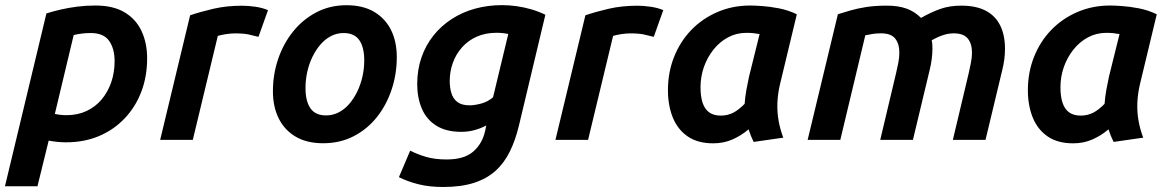

<svg xmlns="http://www.w3.org/2000/svg" viewBox="-47 -558 4661 766"><path d="M-27.2 185 138.2 -504.5Q165.5 -513 196.2 -520.1Q227 -527.2 261.6 -531.6Q296.2 -536 333.2 -536Q405.2 -536 450.8 -508.4Q496.2 -480.8 518.1 -433.2Q540 -385.8 540 -325Q540 -253.2 516.9 -192.4Q493.8 -131.5 450.5 -85.9Q407.2 -40.2 348.1 -15.2Q289 9.8 216.2 9.8Q198.8 9.8 181.5 8Q164.2 6.2 147.2 3L102.5 185ZM218.5 -98.5Q262.8 -98.5 298.2 -115.1Q333.8 -131.8 358.5 -161.2Q383.2 -190.8 396.8 -229.8Q410.2 -268.8 410.2 -314.2Q410.2 -364.2 388.2 -395.2Q366.2 -426.2 315 -426.2Q297.5 -426.2 280.5 -424.2Q263.5 -422.2 247 -418.2L171.8 -103.5Q183 -101 194.8 -99.8Q206.5 -98.5 218.5 -98.5Z M592 0 711.5 -497Q753.2 -511.2 805.1 -523.2Q857 -535.2 918.8 -535.2Q943.2 -535.2 971.8 -531.1Q1000.2 -527 1022.2 -517.5L984.2 -411Q964.2 -416.2 944.6 -420.5Q925 -424.8 891 -424.8Q874.2 -424.8 855.2 -421.9Q836.2 -419 822 -414.8L722.2 0Z M1242.2 13.5Q1177.5 13.5 1132.9 -12.6Q1088.2 -38.8 1065 -85.5Q1041.8 -132.2 1041.8 -194Q1041.8 -261.5 1062.8 -323Q1083.8 -384.5 1122.6 -432.6Q1161.5 -480.8 1215.5 -509Q1269.5 -537.2 1335.5 -537.2Q1400.5 -537.2 1445 -511.1Q1489.5 -485 1512.8 -438.8Q1536 -392.5 1536 -330Q1536 -262.5 1515.5 -200.9Q1495 -139.2 1456.9 -91.1Q1418.8 -43 1364.4 -14.8Q1310 13.5 1242.2 13.5ZM1254 -97.5Q1280.5 -97.5 1304 -109.5Q1327.5 -121.5 1346.1 -143.1Q1364.8 -164.8 1378.2 -192.6Q1391.8 -220.5 1399 -252.4Q1406.2 -284.2 1406.2 -317.2Q1406.2 -369.2 1386.5 -397.8Q1366.8 -426.2 1323.8 -426.2Q1297.2 -426.2 1273.9 -414.2Q1250.5 -402.2 1231.8 -380.6Q1213 -359 1199.5 -331.1Q1186 -303.2 1178.9 -271.4Q1171.8 -239.5 1171.8 -206.5Q1171.8 -154.5 1191.5 -126Q1211.2 -97.5 1254 -97.5Z M1721 188Q1664.8 188 1621.5 176.9Q1578.2 165.8 1544.5 148.8L1589.5 43Q1618.5 57.8 1653.2 68Q1688 78.2 1734.8 78.2Q1805 78.2 1841.2 46.6Q1877.5 15 1888.8 -37L1893 -57.5Q1870.8 -45.5 1845.6 -38.8Q1820.5 -32 1793.5 -32Q1732.5 -32 1693.2 -56.9Q1654 -81.8 1635.8 -125Q1617.5 -168.2 1617.5 -222.5Q1617.5 -280 1634.5 -328.9Q1651.5 -377.8 1682.4 -416.4Q1713.2 -455 1755.4 -482.2Q1797.5 -509.5 1848.4 -523.5Q1899.2 -537.5 1955.5 -537.5Q1985.8 -537.5 2015.2 -533.2Q2044.8 -529 2073.2 -520.6Q2101.8 -512.2 2128.8 -499.2L2023.8 -59Q2009.8 0.2 1987.1 46.4Q1964.5 92.5 1929.4 124Q1894.2 155.5 1843.1 171.8Q1792 188 1721 188ZM1826.8 -137.8Q1845.2 -137.8 1871.6 -144.5Q1898 -151.2 1920 -169.8L1980.8 -422.2Q1969.8 -424.8 1958.1 -426Q1946.5 -427.2 1934.2 -427.2Q1890.2 -427.2 1855.4 -411.9Q1820.5 -396.5 1796.4 -369.2Q1772.2 -342 1759.8 -307.6Q1747.2 -273.2 1747.2 -234.2Q1747.2 -208.2 1754 -186Q1760.8 -163.8 1778 -150.8Q1795.2 -137.8 1826.8 -137.8Z M2169 0 2288.5 -497Q2330.2 -511.2 2382.1 -523.2Q2434 -535.2 2495.8 -535.2Q2520.2 -535.2 2548.8 -531.1Q2577.2 -527 2599.2 -517.5L2561.2 -411Q2541.2 -416.2 2521.6 -420.5Q2502 -424.8 2468 -424.8Q2451.2 -424.8 2432.2 -421.9Q2413.2 -419 2399 -414.8L2299.2 0Z M2798.2 13.8Q2736.8 13.8 2696.8 -13.6Q2656.8 -41 2637.2 -89.2Q2617.8 -137.5 2617.8 -198.2Q2617.8 -269.8 2642.5 -331.5Q2667.2 -393.2 2711.5 -438.9Q2755.8 -484.5 2815.8 -510.2Q2875.8 -536 2946 -536Q2960.8 -536 2991.8 -534Q3022.8 -532 3060.5 -524.8Q3098.2 -517.5 3132 -501L3064.5 -220.2Q3055.8 -183.2 3054.5 -146.1Q3053.2 -109 3059.6 -74.5Q3066 -40 3078 -8.8L2959.8 8.2Q2953.8 -3.8 2948.9 -15.8Q2944 -27.8 2939.5 -42Q2910 -16.8 2875 -1.5Q2840 13.8 2798.2 13.8ZM2828.5 -96.8Q2855.5 -96.8 2877.9 -108.1Q2900.2 -119.5 2923.8 -143.8Q2925.5 -169.2 2930.6 -198.4Q2935.8 -227.5 2941.2 -251.8L2983.5 -422Q2969.5 -424.5 2957.9 -425.8Q2946.2 -427 2931.2 -427Q2891.2 -427 2857.6 -409Q2824 -391 2799.4 -360Q2774.8 -329 2761.2 -290.4Q2747.8 -251.8 2747.8 -209.8Q2747.8 -173 2756.2 -147.6Q2764.8 -122.2 2782.6 -109.5Q2800.5 -96.8 2828.5 -96.8Z M3175.2 0 3295.8 -501.2Q3318 -508.2 3345.4 -516.2Q3372.8 -524.2 3408.5 -529.9Q3444.2 -535.5 3491.2 -535.5Q3537 -535.5 3569.8 -523.6Q3602.5 -511.8 3627.5 -486.5Q3667.5 -509.5 3704.6 -522.5Q3741.8 -535.5 3788 -535.5Q3847 -535.5 3885.5 -515.4Q3924 -495.2 3943.2 -456.8Q3962.5 -418.2 3962.5 -363Q3962.5 -343.2 3959.8 -321.5Q3957 -299.8 3951.5 -278L3884.8 0H3754.5L3818 -267.2Q3822 -285.8 3826.4 -306.9Q3830.8 -328 3830.8 -348Q3830.8 -383.8 3813.9 -404.4Q3797 -425 3757.5 -425Q3736.5 -425 3714.4 -417.5Q3692.2 -410 3670 -397Q3672.2 -388 3672.6 -379.5Q3673 -371 3673 -363Q3673 -343.2 3670.1 -321.5Q3667.2 -299.8 3661.8 -278L3595.2 0H3464.8L3528.2 -267.2Q3532.5 -285.8 3536.8 -306.9Q3541 -328 3541 -348Q3541 -383.8 3524.2 -404.4Q3507.5 -425 3468 -425Q3450.5 -425 3436.1 -422.9Q3421.8 -420.8 3405.2 -417.2L3305.5 0Z M4234.2 13.8Q4172.8 13.8 4132.8 -13.6Q4092.8 -41 4073.2 -89.2Q4053.8 -137.5 4053.8 -198.2Q4053.8 -269.8 4078.5 -331.5Q4103.2 -393.2 4147.5 -438.9Q4191.8 -484.5 4251.8 -510.2Q4311.8 -536 4382 -536Q4396.8 -536 4427.8 -534Q4458.8 -532 4496.5 -524.8Q4534.2 -517.5 4568 -501L4500.5 -220.2Q4491.8 -183.2 4490.5 -146.1Q4489.2 -109 4495.6 -74.5Q4502 -40 4514 -8.8L4395.8 8.2Q4389.8 -3.8 4384.9 -15.8Q4380 -27.8 4375.5 -42Q4346 -16.8 4311 -1.5Q4276 13.8 4234.2 13.8ZM4264.5 -96.8Q4291.5 -96.8 4313.9 -108.1Q4336.2 -119.5 4359.8 -143.8Q4361.5 -169.2 4366.6 -198.4Q4371.8 -227.5 4377.2 -251.8L4419.5 -422Q4405.5 -424.5 4393.9 -425.8Q4382.2 -427 4367.2 -427Q4327.2 -427 4293.6 -409Q4260 -391 4235.4 -360Q4210.8 -329 4197.2 -290.4Q4183.8 -251.8 4183.8 -209.8Q4183.8 -173 4192.2 -147.6Q4200.8 -122.2 4218.6 -109.5Q4236.5 -96.8 4264.5 -96.8Z"/></svg>

Font: Ubuntu Sans
Style: Italic
Weight: 400
Italic angle: -13.5°
Designer: Dalton Maag Ltd
Foundry: Dalton Maag Ltd
Version: Version 1.006